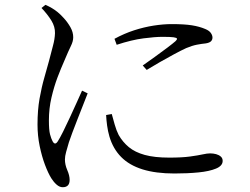

<svg xmlns="http://www.w3.org/2000/svg" viewBox="-20 -753 1040 799"><path d="M456.4 -591.5 465.6 -566.6Q528.6 -587.2 577 -593.4Q625.4 -599.7 656 -599.7Q689.5 -599.7 702.7 -597.8Q715.9 -595.9 716.5 -591.9Q717.1 -588 710.5 -581.8Q700.3 -572.8 676.4 -554.6Q652.4 -536.5 624.6 -516.5Q596.8 -496.5 574 -480.5L590.5 -462Q615.4 -477.4 645.3 -494.5Q675.2 -511.7 704.4 -527.3Q733.5 -543 755 -552.9Q780.1 -563.3 799.5 -567Q818.9 -570.7 836.8 -572.5Q852.1 -575.1 858.2 -581.4Q864.2 -587.6 864.2 -596.6Q864.2 -606.1 857.3 -615.9Q850.4 -625.7 834.5 -632.2Q810 -642.7 778.5 -647.7Q747 -652.7 694.6 -652.7Q659.8 -652.7 619.6 -646.5Q579.4 -640.2 538.1 -626.9Q496.8 -613.5 456.4 -591.5ZM445.1 -278.5 421.6 -274.3Q422.6 -253.6 425.7 -230.6Q428.8 -207.6 435.4 -184.6Q450.4 -133.9 484.2 -99.7Q517.9 -65.5 573.1 -48.2Q628.3 -31 706 -31Q760.5 -31 805.9 -35.5Q851.3 -40 879 -51.5Q906.6 -63 906.6 -83.4Q906.6 -94.6 898.9 -101.4Q891.2 -108.2 879.4 -111.5Q867.7 -114.7 854.3 -114.7Q842.2 -114.7 823.2 -110.5Q804.2 -106.3 771 -101.7Q737.8 -97.1 684.1 -97.1Q622.8 -97.1 582.3 -108.3Q541.7 -119.6 516.3 -140.6Q490.9 -161.6 473.8 -191.3Q464.3 -210 457.2 -235Q450.1 -259.9 445.1 -278.5ZM152.7 -719.8 169.2 -732.9Q184 -726.3 195.6 -719.5Q207.2 -712.7 219.5 -702.9Q230.4 -694.2 245.8 -677.4Q261.2 -660.5 273 -639.9Q284.7 -619.3 284.7 -597.8Q284.7 -581.1 275 -561.6Q265.3 -542.1 246.5 -497.3Q234 -469.4 219.4 -431.1Q204.9 -392.7 194.2 -347.1Q183.5 -301.4 183.5 -251.6Q183.5 -212.1 188.2 -194Q193 -176 198.6 -165.6Q208.8 -146.1 220.8 -165.4Q229.3 -178.6 242.7 -205.4Q256.1 -232.2 270.9 -264.4Q285.8 -296.6 299.4 -326.7Q313.1 -356.8 321.5 -375.8L344.8 -364.5Q337.1 -345.1 325.8 -316.1Q314.5 -287.2 302.5 -256.8Q290.4 -226.4 280.9 -200.6Q271.3 -174.8 266.7 -160.8Q259.9 -138 255.1 -120.4Q250.2 -102.8 250.2 -89.5Q250.2 -67.6 260 -45Q269.8 -22.5 269.8 -4.4Q269.8 26.1 241 26.1Q227.9 26.1 215.7 15.4Q203.5 4.7 193.6 -11Q180.5 -31.9 167.3 -66.8Q154.1 -101.7 145.1 -145.2Q136.1 -188.7 136.1 -234.7Q136.1 -295.1 144.7 -343.2Q153.3 -391.4 164.5 -430Q175.7 -468.6 183.7 -498.6Q192.9 -534.8 200.4 -562.5Q208 -590.2 208.8 -614.7Q209.6 -641.7 193.9 -667.3Q178.2 -692.9 152.7 -719.8Z"/></svg>

Font: Noto Serif TC
Style: Regular
Weight: 200
Designer: Ryoko NISHIZUKA 西塚涼子 (kana & ideographs); Frank Grießhammer (Latin, Greek & Cyrillic); Wenlong ZHANG 张文龙 (bopomofo); San
Foundry: Adobe
Version: Version 2.001;hotconv 1.1.0;makeotfexe 2.6.0